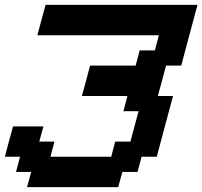

<svg xmlns="http://www.w3.org/2000/svg" viewBox="-20 -645 832 790"><path d="M91.3 125H466.3L483.4 62.5H545.9L562.5 0H625Q636.2 -42 658.4 -125.2Q680.7 -208.5 691.9 -250H629.4Q635.3 -270.5 646.5 -312.3Q657.7 -354 663.1 -375H725.6Q736.8 -416.5 759 -500Q781.2 -583.5 792.5 -625H167.5Q161.6 -604 150.4 -562.3Q139.2 -520.5 133.8 -500H633.8L617.2 -437.5H554.7L538.1 -375H350.6Q345.2 -354 334 -312.3Q322.8 -270.5 316.9 -250H504.4L487.8 -187.5H550.3Q544.4 -166.5 533.2 -124.8Q522 -83 516.6 -62.5H454.1L437.5 0H187.5L204.1 -62.5H141.6L158.7 -125H33.7Q27.8 -104 16.6 -62.5Q5.4 -21 0 0H62.5L45.9 62.5H108.4Z"/></svg>

Font: Faithful 32x
Style: Oblique
Weight: 400
Foundry: Faithful Resource Pack
Version: Version 1.0; January 27, 2023